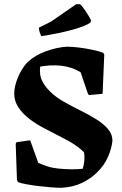

<svg xmlns="http://www.w3.org/2000/svg" viewBox="-20 -885 585 917"><path d="M272 12Q251 12 222 9.5Q193 7 162.5 3.5Q132 0 106 -5Q80 -10 66 -15L61 -25L55 -198L59 -206L124 -215L163 -107Q184 -98 206.5 -90.5Q229 -83 258 -80Q287 -77 317.5 -76.5Q348 -76 375 -79Q379 -89 382 -113Q385 -137 381 -158Q347 -192 293 -219.5Q239 -247 190 -273Q153 -292 120.5 -317Q88 -342 68 -372Q48 -402 48 -437Q48 -463 57.5 -493Q67 -523 83 -550Q99 -577 117 -593Q151 -623 201.5 -641Q252 -659 299 -662Q325 -662 357 -658Q389 -654 420 -647.5Q451 -641 473 -633L478 -624L470 -437L405 -431L400 -437L365 -540Q343 -553 321 -560.5Q299 -568 273 -571Q246 -574 220 -572.5Q194 -571 172 -567Q170 -553 171 -538.5Q172 -524 176 -511Q188 -479 217.5 -449.5Q247 -420 287 -398Q326 -376 366.5 -356Q407 -336 441 -314.5Q475 -293 496 -268.5Q517 -244 517 -213Q514 -179 496.5 -137.5Q479 -96 443 -61Q414 -32 371.5 -11.5Q329 9 272 12ZM177 -712Q170 -727 167 -741L166 -753L224 -782L344 -865H362Q372 -857 388.5 -832.5Q405 -808 415 -788L412 -777Q389 -761 329.5 -744Q270 -727 177 -712Z"/></svg>

Font: Labrada
Style: Bold
Weight: 700
Designer: Mercedes Jáuregui
Foundry: Omnibus-Type Team
Version: Version 1.000; ttfautohint (v1.8.4.7-5d5b)